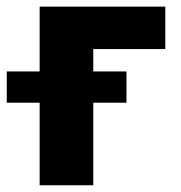

<svg xmlns="http://www.w3.org/2000/svg" viewBox="-65 -550 536 570"><path d="M425.8 -404.3H211.9V-337.9H310.5V-245.1H211.9V0H52.7V-245.1H-44.9V-337.9H52.7V-530.3H425.8Z"/></svg>

Font: Pretendard Std ExtraBold
Style: Regular
Weight: 800
Designer: Base glyphs from Inter by Rasmus Andersson; Hangeul glyphs from Noto Sans CJK(Source Han Sans) by Jang Soo-young and Kan
Foundry: Kil Hyung-jin
Version: Version 1.309